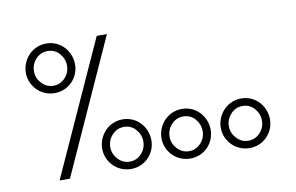

<svg xmlns="http://www.w3.org/2000/svg" viewBox="-72 -804 1451 942"><g transform="rotate(-10 653.5 -333.5)"><path d="M1223.6 -116.7C1223.6 -181.2 1174.3 -241.7 1101.6 -241.7C1029.3 -241.7 978.5 -181.2 978.5 -116.7C978.5 -51.3 1031.2 5.4 1101.6 5.4C1172.4 5.4 1223.6 -51.3 1223.6 -116.7ZM1183.6 -117.2C1183.6 -94.2 1175.8 -74.2 1160.2 -57.1C1144 -40 1124.5 -31.2 1101.6 -31.2C1078.6 -31.2 1059.6 -40 1043.5 -57.1C1027.3 -74.2 1019 -94.2 1019 -117.2C1019 -140.1 1026.9 -160.6 1043 -178.2C1058.6 -195.3 1078.1 -204.1 1101.6 -204.1C1125.5 -204.1 1145 -195.3 1160.6 -177.7C1175.8 -160.2 1183.6 -140.1 1183.6 -117.2ZM928.2 -116.7C928.2 -181.2 878.9 -241.7 806.2 -241.7C733.9 -241.7 683.1 -181.2 683.1 -116.7C683.1 -51.3 735.8 5.4 806.2 5.4C877 5.4 928.2 -51.3 928.2 -116.7ZM888.2 -117.2C888.2 -94.2 880.4 -74.2 864.7 -57.1C848.6 -40 829.1 -31.2 806.2 -31.2C783.2 -31.2 764.2 -40 748 -57.1C731.9 -74.2 723.6 -94.2 723.6 -117.2C723.6 -140.1 731.4 -160.6 747.6 -178.2C763.2 -195.3 782.7 -204.1 806.2 -204.1C830.1 -204.1 849.6 -195.3 865.2 -177.7C880.4 -160.2 888.2 -140.1 888.2 -117.2ZM632.8 -116.7C632.8 -181.2 583.5 -241.7 510.7 -241.7C438.5 -241.7 387.7 -181.2 387.7 -116.7C387.7 -51.3 440.4 5.4 510.7 5.4C581.5 5.4 632.8 -51.3 632.8 -116.7ZM592.8 -117.2C592.8 -94.2 585 -74.2 569.3 -57.1C553.2 -40 533.7 -31.2 510.7 -31.2C487.8 -31.2 468.8 -40 452.6 -57.1C436.5 -74.2 428.2 -94.2 428.2 -117.2C428.2 -140.1 436 -160.6 452.1 -178.2C467.8 -195.3 487.3 -204.1 510.7 -204.1C534.7 -204.1 554.2 -195.3 569.8 -177.7C585 -160.2 592.8 -140.1 592.8 -117.2ZM328.6 -548.3C328.6 -612.8 279.3 -673.3 206.5 -673.3C134.3 -673.3 83.5 -612.8 83.5 -548.3C83.5 -482.9 136.2 -426.3 206.5 -426.3C277.3 -426.3 328.6 -482.9 328.6 -548.3ZM288.6 -548.8C288.6 -525.9 280.8 -505.9 265.1 -488.8C249 -471.7 229.5 -462.9 206.5 -462.9C183.6 -462.9 164.6 -471.7 148.4 -488.8C132.3 -505.9 124 -525.9 124 -548.8C124 -571.8 131.8 -592.3 147.9 -609.9C163.6 -627 183.1 -635.7 206.5 -635.7C230.5 -635.7 250 -627 265.6 -609.4C280.8 -591.8 288.6 -571.8 288.6 -548.8ZM154.8 0H206.5L508.3 -667H457.5Z"/></g></svg>

Font: Estedad Light
Style: Regular
Weight: 300
Designer: Amin Abedi
Version: Version 7.3